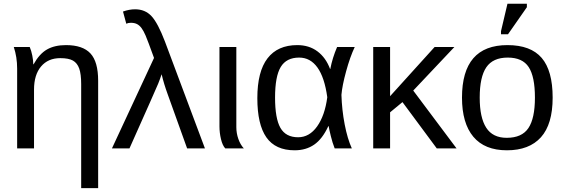

<svg xmlns="http://www.w3.org/2000/svg" viewBox="-20 -773 2940 1000"><path d="M402.8 207V-335Q402.8 -387.2 392.6 -416Q382.3 -444.8 359.9 -457.5Q337.4 -470.2 293.9 -470.2Q230.5 -470.2 193.8 -426.8Q157.2 -383.3 157.2 -306.2V0H69.3V-415.5Q69.3 -475.6 51.8 -528.3H134.8Q143.1 -509.3 148.2 -483.6Q153.3 -458 153.3 -438H154.8Q185.1 -492.7 224.9 -515.4Q264.6 -538.1 323.7 -538.1Q410.6 -538.1 450.9 -494.9Q491.2 -451.7 491.2 -352.1V207Z M782.2 -471.2Q749 -563 738.5 -587.4Q728 -611.8 717.5 -626.2Q707 -640.6 693.8 -647.5Q680.7 -654.3 661.6 -654.3Q647.5 -654.3 637.7 -649.4L620.6 -712.9Q653.3 -724.6 683.6 -724.6Q735.8 -724.6 769 -689Q802.2 -653.3 838.9 -557.1L1047.4 0H954.6L853.5 -281.7Q833.5 -336.4 821.8 -386.2Q814.5 -363.8 804 -337.6Q793.5 -311.5 654.3 0H563Z M1153.3 0Q1138.7 -15.6 1130.9 -48.6Q1123 -81.5 1123 -115.2V-528.3H1210.9V-110.8Q1210.9 -79.1 1221.4 -49.3Q1231.9 -19.5 1250 0Z M1689.9 -115.7Q1659.2 -49.3 1616.5 -19.8Q1573.7 9.8 1514.6 9.8Q1414.6 9.8 1367.4 -57.6Q1320.3 -125 1320.3 -261.7Q1320.3 -400.4 1373.3 -469.2Q1426.3 -538.1 1528.3 -538.1Q1589.8 -538.1 1633.5 -505.4Q1677.2 -472.7 1699.2 -413.6H1700.2Q1711.4 -471.7 1735.8 -528.3H1827.6Q1803.2 -476.6 1782.7 -401.6Q1762.2 -326.7 1758.3 -278.8Q1760.7 -200.7 1775.1 -125.5Q1789.6 -50.3 1812.5 0H1723.1Q1711.4 -29.8 1702.9 -64.7Q1694.3 -99.6 1691.9 -115.7ZM1412.6 -264.6Q1412.6 -156.2 1440.4 -107.2Q1468.3 -58.1 1532.7 -58.1Q1591.3 -58.1 1631.6 -114.5Q1671.9 -170.9 1684.6 -266.6Q1670.4 -369.6 1633.3 -421.4Q1596.2 -473.1 1538.1 -473.1Q1471.7 -473.1 1442.1 -424.1Q1412.6 -375 1412.6 -264.6Z M2254.9 0 2076.2 -241.2 2011.7 -188V0H1923.8V-528.3H2011.7V-272L2243.7 -528.3H2346.7L2132.3 -301.3L2357.9 0Z M2858.4 -264.6Q2858.4 -126 2797.4 -58.1Q2736.3 9.8 2620.1 9.8Q2504.4 9.8 2445.3 -60.8Q2386.2 -131.3 2386.2 -264.6Q2386.2 -538.1 2623 -538.1Q2744.1 -538.1 2801.3 -471.4Q2858.4 -404.8 2858.4 -264.6ZM2766.1 -264.6Q2766.1 -374 2733.6 -423.6Q2701.2 -473.1 2624.5 -473.1Q2547.4 -473.1 2512.9 -422.6Q2478.5 -372.1 2478.5 -264.6Q2478.5 -160.2 2512.5 -107.7Q2546.4 -55.2 2619.1 -55.2Q2698.2 -55.2 2732.2 -106Q2766.1 -156.7 2766.1 -264.6ZM2589.4 -594.7V-610.8L2623 -753.4H2724.1V-735.4L2626 -594.7Z"/></svg>

Font: Liberation Sans
Style: Regular
Weight: 400
Designer: Steve Matteson
Foundry: Ascender Corporation
Version: Version 2.00.1